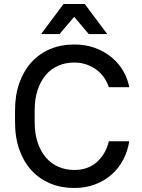

<svg xmlns="http://www.w3.org/2000/svg" viewBox="-20 -930 710 958"><path d="M350 8Q285 8 231 -14.5Q177 -37 138 -79Q99 -121 77 -182Q55 -243 55 -321V-379Q55 -456 77 -517Q99 -578 138 -620.5Q177 -663 231 -685.5Q285 -708 350 -708Q408 -708 455 -690.5Q502 -673 537.5 -643.5Q573 -614 595 -575.5Q617 -537 625 -495H523Q515 -519 500.5 -541Q486 -563 464 -580Q442 -597 413.5 -607.5Q385 -618 350 -618Q308 -618 271.5 -602.5Q235 -587 209 -556.5Q183 -526 168 -481.5Q153 -437 153 -379V-321Q153 -263 168 -218.5Q183 -174 209.5 -143.5Q236 -113 272 -97.5Q308 -82 350 -82Q420 -82 464 -122Q508 -162 523 -225H625Q617 -176 595 -133.5Q573 -91 537.5 -59.5Q502 -28 454.5 -10Q407 8 350 8ZM350 -846 277 -760H185L297 -910H403L515 -760H423Z"/></svg>

Font: PT Root UI Web Medium
Style: Regular
Weight: 500
Designer: Vitaly Kuzmin
Foundry: ParaType Ltd.
Version: Version 1.001W